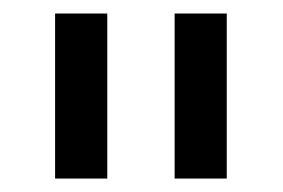

<svg xmlns="http://www.w3.org/2000/svg" viewBox="-20 -727 419 284"><path d="M138.7 -462.9V-707H61.5V-462.9ZM315.4 -462.9V-707H238.3V-462.9Z"/></svg>

Font: Pretendard Variable
Style: Regular
Weight: 400
Designer: Base glyphs from Inter by Rasmus Andersson; Hangeul glyphs from Noto Sans CJK(Source Han Sans) by Jang Soo-young and Kan
Foundry: Kil Hyung-jin
Version: Version 1.309;Glyphs 3.2 (3225)